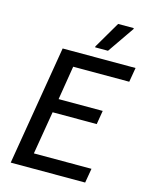

<svg xmlns="http://www.w3.org/2000/svg" viewBox="-125 -930 789 1009"><g transform="rotate(15 269.0 -425.0)"><path d="M33.3 0 141.7 -650H538.3L525 -571.7H220L190 -387.5H430L417.5 -312.5H177.5L138.3 -78.3H451.7L438.3 0ZM305 -700V-705L390 -850H475V-845L375 -700Z"/></g></svg>

Font: Familjen Grotesk GF
Style: Italic
Weight: 400
Designer: Anders Wikstroem, Jonas Baeckman, Matilda Gysing, Kristian Moeller
Foundry: Familjen STHML AB
Version: Version 2.000; Beta; Release 4; Build 6